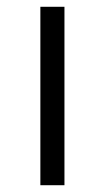

<svg xmlns="http://www.w3.org/2000/svg" viewBox="-20 -546 309 566"><path d="M99 -526H170V0H99Z"/></svg>

Font: Idrija
Style: Regular
Weight: 400
Designer: Julieta Ulanovsky
Foundry: Julieta Ulanovsky
Version: Version 7.200